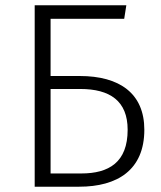

<svg xmlns="http://www.w3.org/2000/svg" viewBox="-20 -705 609 725"><path d="M281 -418H171V-634H449L457 -685H111V0H279C423 0 525 -63 525 -215C525 -352 432 -418 281 -418ZM287 -50H171V-369H283C395 -369 462 -324 462 -215C462 -92 391 -50 287 -50Z"/></svg>

Font: FiraGO Light
Style: Regular
Weight: 300
Designer: bBox Type
Foundry: bBox Type GmbH
Version: Version 1.001;PS 001.001;hotconv 1.0.88;makeotf.lib2.5.64775